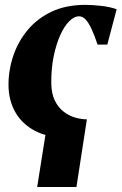

<svg xmlns="http://www.w3.org/2000/svg" viewBox="-20 -555 500 790"><path d="M252 11Q176.5 11 123.8 -16.8Q71 -44.5 43.2 -93.2Q15.5 -142 15 -203.5Q14.5 -264.5 34 -323.5Q53.5 -382.5 93 -430.5Q132.5 -478.5 192 -506.8Q251.5 -535 331 -535Q360.5 -535 397.2 -530.8Q434 -526.5 460 -517L421.5 -371.5H381.5Q369 -409 357 -435Q345 -461 332.5 -474.5Q320 -488 305 -488Q285.5 -488 265.2 -468Q245 -448 228.2 -411.2Q211.5 -374.5 201 -324Q190.5 -273.5 191 -212.5Q191.5 -170.5 205.2 -142Q219 -113.5 241 -96.2Q263 -79 288.5 -71.5Q314 -64 337.5 -64ZM173.5 -41.5 337.5 -64 294.5 214.5H133Z"/></svg>

Font: Merriweather 96pt Black
Style: Italic
Weight: 900
Italic angle: -7.8°
Version: Version 2.101